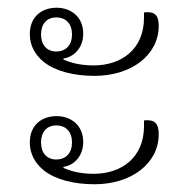

<svg xmlns="http://www.w3.org/2000/svg" viewBox="-20 -506 471 496"><path d="M224 -310C321 -310 390 -365 390 -439C390 -467 380 -477 352 -474V-460C352 -379 294 -337 222 -337C182 -337 159 -346 144 -352V-355C169 -358 195 -381 195 -419C195 -463 163 -486 126 -486C88 -486 57 -463 57 -418C57 -388 71 -364 93 -346C123 -322 171 -310 224 -310ZM125 -373C101 -373 86 -390 86 -417C86 -444 101 -461 125 -461C151 -461 166 -444 166 -417C166 -390 151 -373 125 -373ZM224 -30C321 -30 390 -85 390 -159C390 -187 380 -198 352 -195V-180C352 -99 294 -57 222 -57C182 -57 159 -66 144 -72V-75C169 -78 195 -101 195 -139C195 -183 163 -206 126 -206C88 -206 57 -183 57 -138C57 -108 71 -84 93 -66C123 -42 171 -30 224 -30ZM125 -94C101 -94 86 -111 86 -138C86 -165 101 -182 125 -182C151 -182 166 -165 166 -138C166 -111 151 -94 125 -94Z"/></svg>

Font: Noto Serif Thai SemiCondensed ExtraLight
Style: Regular
Weight: 200
Width: 4
Designer: Monotype Design Team
Foundry: Monotype Imaging Inc.
Version: Version 2.002